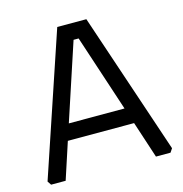

<svg xmlns="http://www.w3.org/2000/svg" viewBox="-103 -784 836 879"><g transform="rotate(-15 315.0 -345.0)"><path d="M20 -18 246 -690H384L610 -18L598 0H529L472 -174H158L101 0H32ZM183 -250H447L327 -614H303Z"/></g></svg>

Font: Oxanium
Style: Regular
Weight: 400
Designer: Severin Meyer
Version: Version 1.001